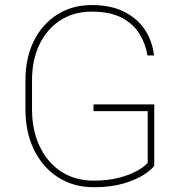

<svg xmlns="http://www.w3.org/2000/svg" viewBox="-20 -741 727 770"><path d="M598.6 -322.3V-76.2Q587.4 -60.1 556.4 -40Q525.4 -20 475.3 -5.1Q425.3 9.8 356 9.8Q274.9 9.8 213.1 -29.8Q151.4 -69.3 116.7 -139.6Q82 -210 82 -302.7V-418.9Q82 -508.8 115.7 -576.7Q149.4 -644.5 209.5 -682.6Q269.5 -720.7 347.7 -720.7Q424.8 -720.7 478 -693.8Q531.2 -667 561.3 -621.3Q591.3 -575.7 597.7 -518.6H571.3Q564 -564.9 539.6 -605Q515.1 -645 468.5 -669.7Q421.9 -694.3 347.7 -694.3Q275.4 -694.3 221.4 -659.2Q167.5 -624 137.9 -562Q108.4 -500 108.4 -419.9V-302.7Q108.4 -219.2 138.9 -154.5Q169.4 -89.8 225.1 -53.2Q280.8 -16.6 356 -16.6Q414.1 -16.6 458.7 -28.6Q503.4 -40.5 532.5 -57.4Q561.5 -74.2 572.3 -88.4V-295.4H355V-322.3Z"/></svg>

Font: Vazirmatn UI FD Thin
Style: Regular
Weight: 100
Designer: Saber Rastikerdar
Foundry: Saber Rastikerdar
Version: Version 33.003